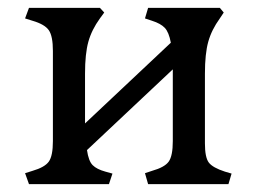

<svg xmlns="http://www.w3.org/2000/svg" viewBox="-20 -470 655 490"><path d="M44 -28 63 -34Q94 -43 104.5 -57.5Q115 -72 115 -110V-340Q115 -378 104.5 -393Q94 -408 63 -417L44 -423L54 -450H235L246 -438L235 -423Q214 -394 205.5 -363.5Q197 -333 197 -282V-155L416 -361Q411 -388 400.5 -399Q390 -410 368 -417L350 -423L358 -450H541L551 -438L541 -423Q520 -394 511.5 -363.5Q503 -333 503 -282V-104Q503 -68 513 -55Q523 -42 554 -32L571 -27L563 0H358L350 -28L368 -34Q400 -43 410.5 -57.5Q421 -72 421 -110V-293L202 -87Q206 -59 216.5 -48.5Q227 -38 249 -32L267 -27L258 0H54Z"/></svg>

Font: Kurale
Style: Regular
Weight: 400
Designer: Eduardo Rodriguez Tunni
Foundry: Eduardo Rodriguez Tunni
Version: Version 2.000